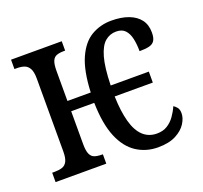

<svg xmlns="http://www.w3.org/2000/svg" viewBox="-102 -663 836 790"><g transform="rotate(-20 316.5 -268.0)"><path d="M463 10Q411 10 369.5 -17Q328 -44 304 -101.5Q280 -159 278 -252H177V-108Q177 -79 183.5 -64.5Q190 -50 203 -45.5Q216 -41 235 -41H239V0H17V-41H28Q47 -41 61 -45.5Q75 -50 82.5 -64.5Q90 -79 90 -108V-427Q90 -456 82 -470.5Q74 -485 60.5 -490Q47 -495 28 -495H17V-536H239V-495H235Q215 -495 202 -490.5Q189 -486 183 -471.5Q177 -457 177 -428V-297H279Q283 -391 307.5 -445.5Q332 -500 371.5 -523Q411 -546 459 -546Q503 -546 534.5 -534Q566 -522 583 -499.5Q600 -477 600 -443Q600 -420 592.5 -408Q585 -396 568.5 -392Q552 -388 526 -388Q526 -419 520.5 -443.5Q515 -468 501.5 -482.5Q488 -497 462 -497Q435 -497 414 -479.5Q393 -462 380.5 -418.5Q368 -375 366 -296H533V-248H366Q368 -182 380.5 -136.5Q393 -91 417.5 -68Q442 -45 478 -45Q505 -45 524 -57Q543 -69 556.5 -88Q570 -107 579 -128Q587 -123 594 -114.5Q601 -106 601 -89Q601 -68 586.5 -45Q572 -22 541.5 -6Q511 10 463 10Z"/></g></svg>

Font: Noto Serif ExtraCondensed
Style: Regular
Weight: 400
Width: 2
Designer: Monotype Design Team
Foundry: Monotype Imaging Inc.
Version: Version 2.013